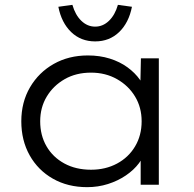

<svg xmlns="http://www.w3.org/2000/svg" viewBox="-20 -763 800 793"><path d="M340 10Q260 10 198.5 -25Q137 -60 102.5 -121.5Q68 -183 68 -262Q68 -341 104 -402.5Q140 -464 202 -499Q264 -534 343 -534Q392 -534 433.5 -521Q475 -508 506.5 -485Q538 -462 558 -433.5Q578 -405 583 -375L559 -382L562 -522H636V0H561V-136L581 -147Q575 -117 554 -89Q533 -61 500 -38.5Q467 -16 426 -3Q385 10 340 10ZM356 -62Q416 -62 463.5 -87.5Q511 -113 538 -158.5Q565 -204 565 -262Q565 -319 538 -364Q511 -409 463.5 -436Q416 -463 356 -463Q294 -463 247 -436Q200 -409 173 -364Q146 -319 146 -262Q146 -204 172 -159Q198 -114 245.5 -88Q293 -62 356 -62ZM373 -592Q314 -592 274 -630.5Q234 -669 221 -735L279 -743Q291 -701 316 -677Q341 -653 373 -653Q405 -653 430 -677Q455 -701 467 -743L525 -735Q512 -669 472 -630.5Q432 -592 373 -592Z"/></svg>

Font: Lexend Exa Light
Style: Regular
Weight: 300
Designer: Bonnie Shaver-Troup, Thomas Jockin
Foundry: Lexend
Version: Version 1.007